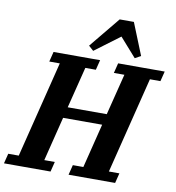

<svg xmlns="http://www.w3.org/2000/svg" viewBox="-133 -1044 1039 1133"><g transform="rotate(10 387.0 -477.5)"><path d="M-18 -60H45L189 -638H126L141 -698H420L405 -638H342L280 -391H514L576 -638H513L528 -698H807L792 -638H729L585 -60H648L633 0H354L369 -60H432L498 -325H264L198 -60H261L246 0H-33ZM341 -771 492 -955H577L654 -764L619 -745L520 -857L370 -745Z"/></g></svg>

Font: IBM Plex Serif
Style: Bold Italic
Weight: 700
Italic angle: -14°
Designer: Mike Abbink, Paul van der Laan, Pieter van Rosmalen
Foundry: Bold Monday
Version: Version 3.001